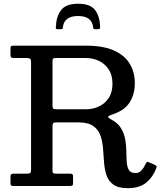

<svg xmlns="http://www.w3.org/2000/svg" viewBox="-20 -994 857 1026"><path d="M815.5 -96.5Q799 -50 762.8 -19.2Q726.5 11.5 662.5 11.5Q612 11.5 585.8 -7.5Q559.5 -26.5 549 -58Q538.5 -89.5 536 -127Q533.5 -164.5 530.5 -202Q527.5 -239.5 516.2 -270.8Q505 -302 477.8 -321Q450.5 -340 398 -340H283Q266.5 -340 263.5 -335.2Q260.5 -330.5 260.5 -314.5V-83.5Q260.5 -72 264.2 -69Q268 -66 280 -66H354Q364.5 -66 367.5 -62.5Q370.5 -59 370.5 -47.5V-17.5Q370.5 -6.5 367 -3.2Q363.5 0 352 0H52Q42 0 39 -3.2Q36 -6.5 36 -16.5V-48Q36 -59.5 39.8 -62.8Q43.5 -66 54 -66H121Q137 -66 141.5 -69.5Q146 -73 146 -88.5V-659.5Q146 -676 141.2 -680Q136.5 -684 121 -684H54.5Q41 -684 38.5 -688.5Q36 -693 36 -707V-732.5Q36 -743 38.5 -746.5Q41 -750 51 -750H439Q533 -750 590.5 -723.5Q648 -697 674.2 -651.8Q700.5 -606.5 700.5 -550.5Q700.5 -489.5 672.2 -445.8Q644 -402 574 -380Q559 -375 558.2 -369.8Q557.5 -364.5 574.5 -355.5Q610.5 -336.5 627.2 -308Q644 -279.5 649.5 -247.2Q655 -215 655.2 -183.5Q655.5 -152 657.5 -126Q659.5 -100 669.5 -84.5Q679.5 -69 705.5 -69Q735.5 -69 757.5 -117Q761 -124 764 -127.2Q767 -130.5 775.5 -127L804 -114.5Q812.5 -110.5 815.5 -107.2Q818.5 -104 815.5 -96.5ZM284 -410H439Q476 -410 508.2 -425Q540.5 -440 560.8 -470.2Q581 -500.5 581 -546.5Q581 -592.5 560.8 -623Q540.5 -653.5 508.2 -668.8Q476 -684 439 -684H283.5Q266.5 -684 263.5 -680.8Q260.5 -677.5 260.5 -660V-434Q260.5 -418 264.2 -414Q268 -410 284 -410ZM397.5 -974Q463.5 -974 488.8 -939.5Q514 -905 515 -847.5Q515 -838 503.5 -838H487Q478.5 -838 478 -846Q472.5 -908.5 397.5 -908.5Q325.5 -908.5 316.5 -852.5Q315 -845.5 315 -841.8Q315 -838 306 -838H288.5Q280.5 -838 279.2 -840.2Q278 -842.5 278.5 -850Q280.5 -906 306.5 -940Q332.5 -974 397.5 -974Z"/></svg>

Font: Besley* Medium
Style: Regular
Weight: 500
Designer: Owen Earl
Foundry: indestructible type*
Version: Version 3.000; ttfautohint (v1.8.3)